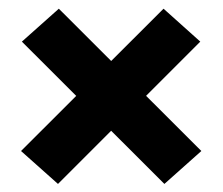

<svg xmlns="http://www.w3.org/2000/svg" viewBox="-20 -534 524 452"><path d="M118.5 -513.5 454 -178.5 367 -101 31.5 -436ZM116.5 -101 29.5 -178.5 365 -513.5 451.5 -436Z"/></svg>

Font: Anek Devanagari
Style: Bold
Weight: 700
Designer: Kailash Malviya (Devanagari) & Yesha Goshar (Latin)
Foundry: Ek Type
Version: Version 1.003